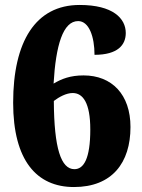

<svg xmlns="http://www.w3.org/2000/svg" viewBox="-20 -744 571 774"><path d="M278 10C432 10 506 -88 506 -232C506 -363 431 -440 317 -440C263 -440 228 -426 196 -407C205 -562 234 -659 295 -659C339 -659 361 -596 361 -523C455 -523 487 -563 487 -611C487 -670 435 -724 301 -724C123 -724 33 -576 33 -330C33 -97 128 10 278 10ZM280 -62C226 -62 198 -146 197 -337C218 -353 247 -369 273 -369C314 -369 344 -330 344 -222C344 -103 317 -62 280 -62Z"/></svg>

Font: Noto Serif Devanagari SemiCondensed Black
Style: Regular
Weight: 900
Width: 4
Designer: Universal Thirst, Indian Type Foundry and the Monotype Design Team
Foundry: Monotype Imaging Inc.
Version: Version 2.004